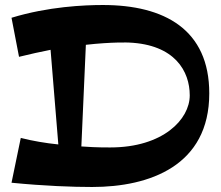

<svg xmlns="http://www.w3.org/2000/svg" viewBox="-20 -730 884 767"><path d="M816 -357C816 -612 637 -710 391 -710C318 -710 173 -704 26 -659L56 -503C100 -514 142 -523 182 -531L213 -153C163 -158 110 -167 63 -179L26 0C159 13 270 17 348 17C578 17 816 -68 816 -357ZM421 -141C421 -141 372 -140 305 -145L323 -551C429 -563 495 -560 495 -560C679 -552 738 -445 738 -349C738 -253 631 -141 421 -141Z"/></svg>

Font: Peralta
Style: Regular
Weight: 400
Designer: Astigmatic (AOETI)
Foundry: Astigmatic (AOETI)
Version: Version 1.000